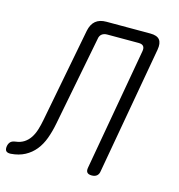

<svg xmlns="http://www.w3.org/2000/svg" viewBox="-163 -827 872 933"><g transform="rotate(15 273.0 -360.0)"><path d="M177 -663Q184 -697 204 -713.5Q224 -730 258 -730H479Q513 -730 526 -713.5Q539 -697 533 -663L419 -22Q417 -6 407.5 2Q398 10 382 10Q365 10 358.5 2Q352 -6 355 -22L464 -637Q467 -654 460 -662.5Q453 -671 436 -671H278Q261 -671 250.5 -662.5Q240 -654 238 -637L151 -190Q143 -148 130 -112.5Q117 -77 96 -51Q75 -25 45 -9Q15 7 -25 10Q-42 11 -49 3.5Q-56 -4 -53 -22Q-50 -36 -42 -43.5Q-34 -51 -18 -53Q7 -56 24.5 -67.5Q42 -79 54 -97Q66 -115 73.5 -139Q81 -163 86 -190Z"/></g></svg>

Font: Maple Mono NL ExtraLight
Style: Italic
Weight: 275
Italic angle: -10°
Monospace: yes
Designer: subframe7536
Version: Version 7.000